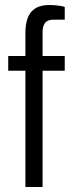

<svg xmlns="http://www.w3.org/2000/svg" viewBox="-20 -751 286 771"><path d="M82 0V-467H13V-526H82V-620Q82 -652 90.5 -677Q99 -702 120.5 -716.5Q142 -731 179 -731Q189 -731 200 -730Q211 -729 221.5 -727.5Q232 -726 240 -723V-672H194Q171 -672 161 -659Q151 -646 151 -623V-526H240V-467H151V0Z"/></svg>

Font: Archivo SemiCondensed Light
Style: Regular
Weight: 300
Width: 4
Designer: Hector Gatti
Foundry: Omnibus-Type
Version: Version 2.001